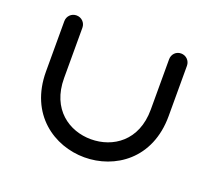

<svg xmlns="http://www.w3.org/2000/svg" viewBox="-99 -667 909 818"><g transform="rotate(20 355.0 -258.5)"><path d="M633 -496C633 -519 615 -537 592 -537C569 -537 552 -519 552 -496V-268C552 -126 454 -62 355 -62C257 -62 159 -126 159 -268V-496C159 -519 141 -537 118 -537C95 -537 77 -519 77 -496V-268C77 -73 219 20 355 20C492 20 633 -73 633 -268Z"/></g></svg>

Font: Fabada
Style: Regular
Weight: 400
Designer: deFharo
Foundry: deFharo.com
Version: Version 4.000 2011 initial release